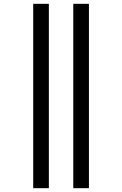

<svg xmlns="http://www.w3.org/2000/svg" viewBox="-20 -843 640 1006"><path d="M364 143V-823H446V143ZM154 143V-823H236V143Z"/></svg>

Font: Iosevka Mono
Style: Regular
Weight: 400
Designer: Belleve Invis
Foundry: Belleve Invis
Version: Version 11.1.1